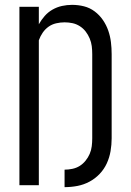

<svg xmlns="http://www.w3.org/2000/svg" viewBox="-20 -763 540 791"><path d="M246 8Q273 8 299 3Q325 -2 348.5 -14.5Q372 -27 390.5 -46.5Q409 -66 420 -90Q431 -114 435.5 -140.5Q440 -167 440 -193V-540Q440 -565 437 -589.5Q434 -614 426 -637Q418 -660 404 -680.5Q390 -701 370 -716Q350 -731 326 -737Q302 -743 277 -743Q256 -743 235.5 -738.5Q215 -734 196.5 -723.5Q178 -713 164 -697Q150 -681 140 -663V-735H60V0H140V-597Q146 -614 156 -628.5Q166 -643 180 -653Q194 -663 211.5 -667Q229 -671 246 -671Q263 -671 279 -667.5Q295 -664 309 -655Q323 -646 333 -633Q343 -620 349.5 -604.5Q356 -589 358 -573Q360 -557 360 -540V-193Q360 -177 358 -160.5Q356 -144 349.5 -129Q343 -114 332.5 -101Q322 -88 308.5 -79.5Q295 -71 278.5 -67.5Q262 -64 246 -64Z"/></svg>

Font: Iosevka SS09
Style: Regular
Weight: 400
Monospace: yes
Designer: Belleve Invis
Foundry: Belleve Invis
Version: Version 5.2.1; ttfautohint (v1.8.3)